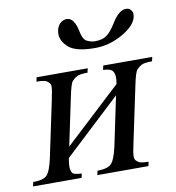

<svg xmlns="http://www.w3.org/2000/svg" viewBox="-89 -734 738 803"><g transform="rotate(-10 279.5 -332.5)"><path d="M204 -626Q208 -644 220 -654.5Q232 -665 247 -665Q279 -665 291 -604Q297 -570 314 -561.5Q331 -553 349 -553Q379 -553 397.5 -566Q416 -579 437 -613Q468 -664 498 -664Q512 -664 519 -655Q526 -646 526 -637Q526 -632 525 -627Q518 -590 461.5 -557.5Q405 -525 344 -525Q263 -525 232.5 -551.5Q202 -578 202 -609Q202 -617 204 -626ZM165 -138 405 -361Q408 -377 408 -388Q408 -405 400 -416.5Q392 -428 360 -429L364 -447H572L568 -429Q535 -429 523 -422.5Q511 -416 502 -406Q493 -396 482 -342L432 -105Q423 -65 423 -50Q423 -45 425 -39Q427 -33 437 -25.5Q447 -18 481 -18L477 0H260L264 -18Q305 -18 321.5 -33Q338 -48 351 -105L395 -315L155 -91Q151 -69 151 -55Q151 -42 156 -30.5Q161 -19 197 -18L193 0H-13L-9 -18Q34 -18 49.5 -34Q65 -50 77 -105L127 -342Q136 -384 136 -398Q136 -402 134 -408Q132 -414 122 -421.5Q112 -429 77 -429L81 -447H298L294 -429Q261 -429 249 -422.5Q237 -416 228 -406Q219 -396 208 -342Z"/></g></svg>

Font: New Athena Unicode
Style: Italic
Weight: 400
Designer: J. Rusten 1997; rev. by R. Hancock 2001, 2002, rev. by D. Mastronarde 2002-2019
Foundry: Society for Classical Studies (formerly American Philological Association)
Version: Version 5.008